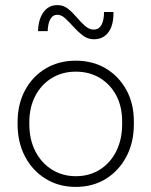

<svg xmlns="http://www.w3.org/2000/svg" viewBox="-20 -723 594 753"><path d="M277 10Q211 10 159.5 -21.5Q108 -53 78.5 -108.5Q49 -164 49 -236V-244Q49 -315 78.5 -369.5Q108 -424 159.5 -454.5Q211 -485 277 -485Q344 -485 395 -454.5Q446 -424 475.5 -370.5Q505 -317 505 -247V-236Q505 -164 475.5 -108.5Q446 -53 395 -21.5Q344 10 277 10ZM277 -32Q331 -32 372 -58Q413 -84 436 -130Q459 -176 459 -236V-247Q459 -305 436 -348.5Q413 -392 372 -417Q331 -442 277 -442Q225 -442 183.5 -417Q142 -392 118.5 -347Q95 -302 95 -244V-236Q95 -176 118.5 -130Q142 -84 183.5 -58Q225 -32 277 -32ZM348 -569Q324 -569 304.5 -584Q285 -599 268.5 -617.5Q252 -636 236.5 -650.5Q221 -665 205 -665Q187 -665 177.5 -648Q168 -631 167 -601H129Q131 -649 151 -676Q171 -703 205 -703Q229 -703 247 -688.5Q265 -674 281 -655Q297 -636 313.5 -621.5Q330 -607 347 -607Q368 -607 378 -625.5Q388 -644 388 -676H425Q426 -625 405.5 -597Q385 -569 348 -569Z"/></svg>

Font: SUSE Thin ExtraLight
Style: Regular
Weight: 250
Version: Version 1.000